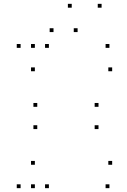

<svg xmlns="http://www.w3.org/2000/svg" viewBox="-20 -969 660 999"><path d="M234.4 -720V-740H214.4V-720ZM87.2 -720V-740H67.2V-720ZM87.2 10V-10H67.2V10ZM234.4 10V-10H214.4V10ZM161.4 -111.7V-131.7H141.4V-111.7ZM161.4 10V-10H141.4V10ZM549.4 10V-10H529.4V10ZM563.6 -111.7V-131.7H543.6V-111.7ZM173.9 -413.2V-433.2H153.9V-413.2ZM173.9 -297.4V-317.4H153.9V-297.4ZM492.5 -297.4V-317.4H472.5V-297.4ZM492.5 -413.2V-433.2H472.5V-413.2ZM549.4 -720V-740H529.4V-720ZM161.4 -720V-740H141.4V-720ZM161.4 -598.3V-618.3H141.4V-598.3ZM563.6 -598.3V-618.3H543.6V-598.3ZM353.2 -929V-949H333.2V-929ZM508.6 -929V-949H488.6V-929ZM383.8 -802.1V-822.1H363.8V-802.1ZM258.4 -802.1V-822.1H238.4V-802.1Z"/></svg>

Font: Monaspace Argon Dots Var
Style: Regular
Weight: 400
Designer: Riley Cran and the Lettermatic Team
Version: Version 1.100 (Monaspace Argon Dots)